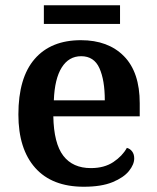

<svg xmlns="http://www.w3.org/2000/svg" viewBox="-20 -701 598 731"><path d="M299 10Q178 10 114 -62Q50 -134 50 -265Q50 -405 112 -476.5Q174 -548 288 -548Q392 -548 452 -487Q512 -426 512 -308V-258H183Q185 -155 221 -108Q257 -61 326 -61Q377 -61 411.5 -84Q446 -107 463 -138Q475 -135 483 -124.5Q491 -114 491 -98Q491 -75 471 -50Q451 -25 408.5 -7.5Q366 10 299 10ZM379 -319Q379 -396 358.5 -441.5Q338 -487 289 -487Q242 -487 215 -444Q188 -401 185 -319ZM147 -610V-681H437V-610Z"/></svg>

Font: Noto Serif Malayalam SemiBold
Style: Regular
Weight: 600
Designer: Indian type Foundry, Jelle Bosma, Monotype Design Team
Foundry: Monotype Imaging Inc.
Version: Version 2.104; ttfautohint (v1.8.4.7-5d5b)